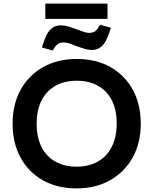

<svg xmlns="http://www.w3.org/2000/svg" viewBox="-20 -1038 853 1068"><path d="M406 10Q298 10 218 -35.5Q138 -81 94 -162Q50 -243 50 -351Q50 -458 95 -539Q140 -620 220.5 -665Q301 -710 406 -710Q515 -710 595 -664.5Q675 -619 719 -538Q763 -457 763 -350Q763 -243 718 -162Q673 -81 592.5 -35.5Q512 10 406 10ZM406 -111Q473 -111 523 -138.5Q573 -166 601 -220Q629 -274 629 -351Q629 -428 601.5 -481Q574 -534 524 -561.5Q474 -589 406 -589Q340 -589 290 -561.5Q240 -534 212 -481Q184 -428 184 -350Q184 -273 211.5 -219.5Q239 -166 289 -138.5Q339 -111 406 -111ZM273 -757 213 -774 225 -809Q242 -859 264.5 -878Q287 -897 318 -897Q339 -897 362 -890Q385 -883 409 -874Q429 -867 445.5 -861Q462 -855 475 -855Q492 -855 503 -860.5Q514 -866 524 -880L537 -900L597 -884L585 -849Q568 -800 545.5 -780Q523 -760 492 -760Q471 -760 448 -767Q425 -774 401 -783Q382 -791 365 -796.5Q348 -802 335 -802Q319 -802 307.5 -796.5Q296 -791 286 -777ZM232 -933V-1018H578V-933Z"/></svg>

Font: REM Medium
Style: Regular
Weight: 500
Designer: Octavio Pardo
Foundry: Ashler Design
Version: Version 1.005;gftools[0.9.28]